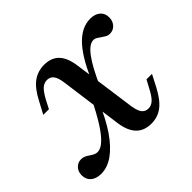

<svg xmlns="http://www.w3.org/2000/svg" viewBox="-121 -565 715 715"><g transform="rotate(-45 236.5 -208.0)"><path d="M309.7 11.3Q271.8 11.3 250 -11.3Q228.2 -33.9 221.8 -79L187.9 -329Q183.9 -355.6 174.6 -367.3Q165.3 -379 149.2 -379Q133.1 -379 121 -367.7Q108.9 -356.5 93.5 -328.2L77.4 -296.8H47.6L72.6 -343.5Q95.2 -387.9 121.4 -407.3Q147.6 -426.6 181.5 -426.6Q218.5 -426.6 239.9 -404.8Q261.3 -383.1 267.7 -336.3L302.4 -86.3Q306.5 -60.5 315.7 -48.4Q325 -36.3 341.9 -36.3Q356.5 -36.3 369 -47.6Q381.5 -58.9 396 -87.1L412.9 -118.5H441.9L417.7 -71.8Q394.4 -27.4 369 -8.1Q343.5 11.3 309.7 11.3ZM45.2 11.3Q19.4 11.3 4.4 -1.6Q-10.5 -14.5 -10.5 -36.3Q-10.5 -55.6 1.2 -68.1Q12.9 -80.6 30.6 -80.6Q40.3 -80.6 48.4 -76.6Q56.5 -72.6 63.3 -67.7Q70.2 -62.9 77.4 -59.3Q84.7 -55.6 92.7 -55.6Q109.7 -55.6 128.6 -73Q147.6 -90.3 169.4 -124.6Q191.1 -158.9 216.1 -209.7L227.4 -183.1Q200.8 -119.4 171 -76.2Q141.1 -33.1 109.7 -10.9Q78.2 11.3 45.2 11.3ZM271 -220.2 258.1 -241.9Q295.2 -335.5 335.9 -381Q376.6 -426.6 424.2 -426.6Q449.2 -426.6 463.7 -414.1Q478.2 -401.6 478.2 -379.8Q478.2 -360.5 466.5 -347.6Q454.8 -334.7 437.1 -334.7Q427.4 -334.7 419.8 -339.1Q412.1 -343.5 405.2 -348.4Q398.4 -353.2 391.5 -357.7Q384.7 -362.1 376.6 -362.1Q354 -362.1 327.8 -326.2Q301.6 -290.3 271 -220.2Z"/></g></svg>

Font: Playfair 5pt SemiExpanded Light Medium
Style: Italic
Weight: 500
Italic angle: -15.6°
Version: Version 2.001;gftools[0.9.30]